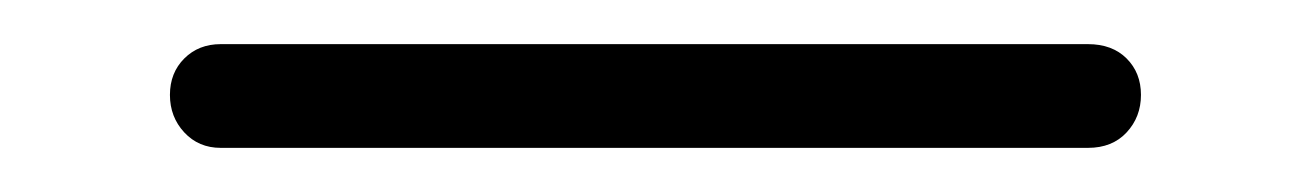

<svg xmlns="http://www.w3.org/2000/svg" viewBox="-20 34 594 87"><path d="M80 101Q70 101 63.5 94Q57 87 57 77Q57 67 63.5 60.5Q70 54 80 54H473Q484 54 490.5 60.5Q497 67 497 77Q497 87 490.5 94Q484 101 473 101Z"/></svg>

Font: Zen Kurenaido
Style: Regular
Weight: 400
Designer: Yoshimichi Ohira
Foundry: Positype
Version: Version 1.001